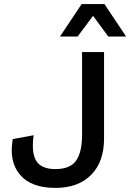

<svg xmlns="http://www.w3.org/2000/svg" viewBox="-20 -917 642 947"><path d="M602.1 -736.8H514.2L439 -838.9L362.8 -736.8H275.9L382.8 -897H495.1ZM493.2 -660.2V-233.9Q493.2 -119.1 429.7 -54.7Q366.2 9.8 252.9 9.8Q133.3 9.8 78.4 -55.4Q23.4 -120.6 43 -231L146 -250Q133.8 -163.1 159.2 -123Q184.6 -83 252.9 -83Q325.7 -83 355.2 -124.5Q384.8 -166 384.8 -253.9V-660.2Z"/></svg>

Font: Work Sans Medium
Style: Regular
Weight: 500
Designer: Wei Huang
Foundry: Wei Huang
Version: Version 2.012